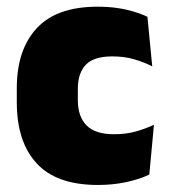

<svg xmlns="http://www.w3.org/2000/svg" viewBox="-20 -526 492 560"><path d="M265.5 13.5Q145 13.5 87 -49.5Q29 -112.5 29 -227V-269.5Q29 -380.5 87 -443.5Q145 -506.5 265 -506.5Q294.5 -506.5 321 -502.8Q347.5 -499 370 -492.2Q392.5 -485.5 410 -477L424 -332.5Q399.5 -345 371 -353.2Q342.5 -361.5 307.5 -361.5Q253.5 -361.5 230.2 -337Q207 -312.5 207 -266.5V-234Q207 -186 232.5 -160.2Q258 -134.5 312.5 -134.5Q346.5 -134.5 374.2 -142Q402 -149.5 429 -162L415.5 -17Q388 -3.5 349 5Q310 13.5 265.5 13.5Z"/></svg>

Font: Anek Devanagari Medium ExtraBold
Style: Regular
Weight: 800
Version: Version 1.003